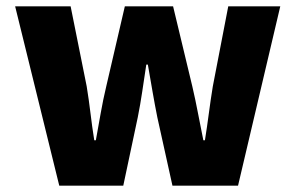

<svg xmlns="http://www.w3.org/2000/svg" viewBox="-20 -589 937 609"><path d="M168 0 28 -569H204L255 -315Q262 -272 267 -230Q272 -188 279 -144H284Q292 -188 299.5 -230.5Q307 -273 317 -315L376 -569H529L590 -315Q600 -272 608 -230Q616 -188 625 -144H630Q637 -188 642.5 -230Q648 -272 655 -315L704 -569H869L735 0H527L479 -217Q471 -257 464 -297.5Q457 -338 449 -384H444Q437 -338 431 -297.5Q425 -257 417 -217L371 0Z"/></svg>

Font: Noto Sans TC Thin Black
Style: Regular
Weight: 900
Version: Version 2.004-H2;hotconv 1.0.118;makeotfexe 2.5.65603